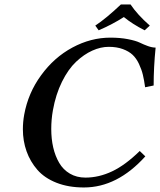

<svg xmlns="http://www.w3.org/2000/svg" viewBox="-20 -826 714 856"><path d="M354 9.8Q285.2 9.8 231.9 -11.2Q178.7 -32.2 146.7 -68.8Q114.7 -105.5 98.4 -151.4Q82 -197.3 82 -250Q82 -282.2 87.9 -314.9Q105.5 -411.6 163.1 -490.2Q220.7 -569.8 302.7 -614Q384.8 -658.2 472.2 -658.2Q515.6 -658.2 550.5 -651.4Q585.4 -644.5 603 -636Q620.6 -627.4 639.4 -620.6Q658.2 -613.8 673.8 -613.8Q665 -526.4 665 -444.8L627 -437Q622.6 -469.2 616.9 -492.7Q611.3 -516.1 599.6 -541Q587.9 -565.9 571.3 -581.5Q554.7 -597.2 527.6 -607.2Q500.5 -617.2 464.8 -617.2Q428.7 -617.2 391.4 -600.3Q354 -583.5 319.1 -550.5Q284.2 -517.6 256.3 -461.4Q228.5 -405.3 215.8 -334Q208.5 -293 208.5 -251Q208.5 -206.5 217.3 -168.5Q226.1 -130.4 243.9 -99.9Q261.7 -69.3 291.7 -51.8Q321.8 -34.2 360.8 -34.2Q420.9 -34.2 479.7 -62Q538.6 -89.8 603 -152.8L627.9 -128.9Q502.9 9.8 354 9.8ZM562 -806.2Q592.3 -760.7 647.9 -711.9L625 -690.9Q570.8 -718.3 532.2 -750Q481.4 -717.3 419.9 -690.9L404.8 -711.9Q453.6 -744.1 519 -806.2Z"/></svg>

Font: Linux Libertine G
Style: Bold Italic
Weight: 700
Italic angle: -11.5°
Designer: Philipp H. Poll
Foundry: Philipp H. Poll
Version: Version 4.1.0